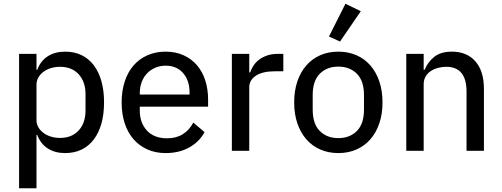

<svg xmlns="http://www.w3.org/2000/svg" viewBox="-20 -806 2682 1026"><path d="M82 -518H175V-433H179Q197 -481 235.5 -505.5Q274 -530 328 -530Q377 -530 415.5 -511.5Q454 -493 481 -457.5Q508 -422 522 -372Q536 -322 536 -259Q536 -196 522 -146Q508 -96 481 -60.5Q454 -25 415.5 -6.5Q377 12 328 12Q274 12 235.5 -12.5Q197 -37 179 -85H175V200H82ZM301 -69Q364 -69 400.5 -109Q437 -149 437 -215V-303Q437 -369 400.5 -409Q364 -449 301 -449Q275 -449 252 -442Q229 -435 212 -422Q195 -409 185 -392Q175 -375 175 -354V-164Q175 -143 185 -126Q195 -109 212 -96Q229 -83 252 -76Q275 -69 301 -69Z M865 12Q811 12 767.5 -7.5Q724 -27 693.5 -62Q663 -97 646.5 -147Q630 -197 630 -259Q630 -320 646.5 -370.5Q663 -421 693.5 -456Q724 -491 767.5 -510.5Q811 -530 865 -530Q919 -530 961.5 -510.5Q1004 -491 1033 -457Q1062 -423 1077 -376Q1092 -329 1092 -275V-236H727V-215Q727 -150 765 -108.5Q803 -67 873 -67Q922 -67 957 -89Q992 -111 1013 -151L1073 -100Q1046 -49 992 -18.5Q938 12 865 12ZM865 -455Q835 -455 809.5 -444Q784 -433 765.5 -413.5Q747 -394 737 -367Q727 -340 727 -308V-301H993V-311Q993 -376 958.5 -415.5Q924 -455 865 -455Z M1219 0V-518H1312V-419H1317Q1323 -438 1335 -456Q1347 -474 1365 -487.5Q1383 -501 1407.5 -509.5Q1432 -518 1463 -518H1494V-425H1448Q1383 -425 1347.5 -401.5Q1312 -378 1312 -340V0Z M1788 12Q1735 12 1691.5 -7Q1648 -26 1617 -61.5Q1586 -97 1569 -147Q1552 -197 1552 -259Q1552 -321 1569 -371Q1586 -421 1617 -456.5Q1648 -492 1691.5 -511Q1735 -530 1788 -530Q1841 -530 1884.5 -511Q1928 -492 1959 -456.5Q1990 -421 2007 -371Q2024 -321 2024 -259Q2024 -197 2007 -147Q1990 -97 1959 -61.5Q1928 -26 1884.5 -7Q1841 12 1788 12ZM1788 -68Q1849 -68 1887 -106Q1925 -144 1925 -220V-298Q1925 -374 1887 -412Q1849 -450 1788 -450Q1727 -450 1689 -412Q1651 -374 1651 -298V-220Q1651 -144 1689 -106Q1727 -68 1788 -68ZM1797 -584 1738 -611 1826 -786 1908 -746Z M2151 0V-518H2244V-433H2249Q2267 -476 2301.5 -503Q2336 -530 2395 -530Q2475 -530 2520.5 -478Q2566 -426 2566 -331V0H2473V-317Q2473 -449 2364 -449Q2341 -449 2319.5 -443Q2298 -437 2281 -425.5Q2264 -414 2254 -396.5Q2244 -379 2244 -355V0Z"/></svg>

Font: IBM Plex Sans Text
Style: Regular
Weight: 450
Designer: Mike Abbink, Paul van der Laan, Pieter van Rosmalen
Foundry: Bold Monday
Version: Version 3.005